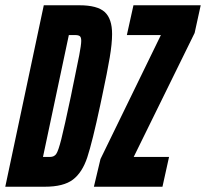

<svg xmlns="http://www.w3.org/2000/svg" viewBox="-34 -708 781 728"><path d="M132 -688H267Q335 -688 363 -662.5Q391 -637 391 -579Q391 -543 382 -489.5Q373 -436 354 -347Q348 -321 346 -309Q316 -169 297 -111.5Q278 -54 242.5 -27Q207 0 136 0H-14ZM235 -344Q238 -359 241 -374Q244 -389 247 -403Q259 -460 266.5 -499Q274 -538 274 -553Q274 -567 268.5 -571Q263 -575 252 -575H227L129 -113H156Q171 -113 179 -124Q187 -135 198.5 -180.5Q210 -226 235 -344ZM322 0 347 -105 576 -575H447L472 -688H727L704 -583L473 -113H607L582 0Z"/></svg>

Font: Saira Ultra Condensed ExtraBold
Style: Italic
Weight: 800
Width: 1
Italic angle: -12°
Designer: Hector Gatti with collaboration of the Omnibus-Type team
Foundry: Omnibus-Type
Version: Version 1.001; ttfautohint (v1.8)